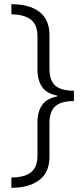

<svg xmlns="http://www.w3.org/2000/svg" viewBox="-20 -734 399 912"><path d="M34 109Q96 109 127 84.5Q158 60 158 6V-153Q158 -204 180.5 -235.5Q203 -267 252 -276V-280Q202 -289 180 -321Q158 -353 158 -404V-561Q158 -616 127 -640.5Q96 -665 34 -666V-714Q121 -714 168 -677Q215 -640 215 -567V-409Q215 -351 243 -327Q271 -303 331 -303V-254Q271 -254 243 -229.5Q215 -205 215 -149V11Q215 84 167 121Q119 158 34 158Z"/></svg>

Font: Noto Sans Arabic UI Lt
Style: Regular
Weight: 300
Designer: Monotype Design Team, Nadine Chahine and Nizar Qandah
Foundry: Monotype Imaging Inc.
Version: Version 2.010; ttfautohint (v1.8.4.7-5d5b)